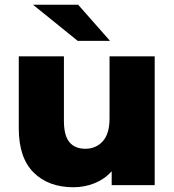

<svg xmlns="http://www.w3.org/2000/svg" viewBox="-20 -779 732 808"><path d="M631 -542V0H450V-58Q420 -25 378 -8Q336 9 289 9Q184 9 121.5 -53Q59 -115 59 -239V-542H249V-270Q249 -209 272 -181Q295 -153 339 -153Q384 -153 412.5 -184.5Q441 -216 441 -281V-542ZM119 -759H309L443 -607H307Z"/></svg>

Font: Idrija
Style: Regular
Weight: 800
Designer: Julieta Ulanovsky
Foundry: Julieta Ulanovsky
Version: Version 7.200